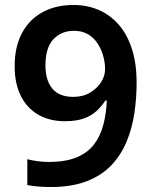

<svg xmlns="http://www.w3.org/2000/svg" viewBox="-20 -743 612 773"><path d="M530 -409Q530 -348 521 -287.5Q512 -227 490 -173.5Q468 -120 429 -78.5Q390 -37 329.5 -13.5Q269 10 183 10Q163 10 135.5 8Q108 6 90 2V-102Q109 -97 131.5 -94Q154 -91 176 -91Q244 -91 288.5 -109.5Q333 -128 358.5 -161.5Q384 -195 396 -240.5Q408 -286 410 -338H404Q389 -315 368.5 -296Q348 -277 317.5 -266Q287 -255 241 -255Q180 -255 134.5 -281Q89 -307 64 -356.5Q39 -406 39 -477Q39 -554 68 -609Q97 -664 150.5 -693.5Q204 -723 276 -723Q330 -723 376 -703.5Q422 -684 456.5 -645.5Q491 -607 510.5 -548Q530 -489 530 -409ZM278 -619Q227 -619 195 -585Q163 -551 163 -479Q163 -420 190.5 -386.5Q218 -353 275 -353Q314 -353 342.5 -370Q371 -387 387 -412Q403 -437 403 -465Q403 -492 395 -519.5Q387 -547 371.5 -570Q356 -593 332.5 -606Q309 -619 278 -619Z"/></svg>

Font: Noto Sans Thai SemiBold
Style: Regular
Weight: 600
Version: Version 2.001